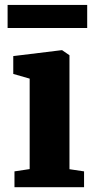

<svg xmlns="http://www.w3.org/2000/svg" viewBox="-20 -776 392 796"><path d="M40 0V-65.5L103 -75V-450L35 -469.5V-543.5L235.5 -568H237.5L268 -547V-74.5L328.5 -65.5V0ZM341.5 -755.5V-660H11.5V-755.5Z"/></svg>

Font: Merriweather 20pt Black
Style: Regular
Weight: 900
Version: Version 2.100